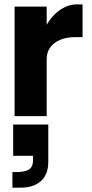

<svg xmlns="http://www.w3.org/2000/svg" viewBox="-20 -530 420 876"><path d="M40.1 38.3V180.9H130.7V201.7Q130.7 231.7 111.6 243.5Q92.4 255.2 54.6 255.2H36.6V326.1H76.5Q132.6 326.1 166.4 296.4Q200.3 266.6 200.3 207.7V38.3ZM356.6 -360.7V-510H329.6Q288.1 -510 248.4 -480.7Q208.6 -451.3 182.8 -397Q157 -342.7 157 -267.5L193 -261.8Q193 -290.8 208.8 -313.1Q224.6 -335.4 254 -348.1Q283.3 -360.7 324.1 -360.7ZM46.6 -500V0H193V-500Z"/></svg>

Font: Overused Grotesk Light
Style: Regular
Weight: 300
Designer: RandomMaerks
Version: Version 0.005